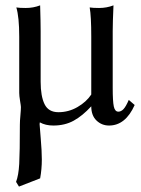

<svg xmlns="http://www.w3.org/2000/svg" viewBox="-20 -459 528 717"><path d="M400.9 -342.8V-130.9Q400.9 -80.6 405 -61.3Q409.2 -42 421.9 -42Q432.1 -42 441.2 -51.5Q450.2 -61 460.9 -85.9L482.9 -66.9Q448.7 9.8 387.2 9.8Q359.9 9.8 340.3 -9Q320.8 -27.8 320.8 -62Q288.1 -26.4 255.1 -8.3Q222.2 9.8 179.2 9.8Q149.9 9.8 128.9 -2L128.4 0Q127.9 2 127.9 4.9Q127.9 10.3 132.1 57.9Q136.2 105.5 136.2 136.2Q136.2 172.9 129.9 207L50.8 237.8L40 220.2Q49.3 196.3 51.8 152.8Q54.2 109.4 54.2 6.8Q54.2 -7.3 56.2 -28.3Q58.1 -49.3 58.1 -59.1Q58.1 -63.5 54.9 -82.5Q51.8 -101.6 51.8 -111.8V-321.8Q51.8 -395.5 41 -431.2Q52.7 -429.2 76.2 -429.2Q104.5 -429.2 129.9 -439Q131.8 -375 131.8 -342.8V-153.8Q131.8 -99.6 146.5 -69.8Q161.1 -40 198.2 -40Q236.3 -40 269.5 -59.3Q302.7 -78.6 320.8 -106V-321.8Q320.8 -398.9 314.9 -431.2Q326.7 -429.2 350.1 -429.2Q378.4 -429.2 403.8 -439Q400.9 -375 400.9 -342.8Z"/></svg>

Font: Linux Biolinum
Style: Regular
Weight: 400
Designer: Philipp H. Poll
Foundry: Philipp H. Poll
Version: Version 0.6.4